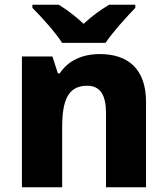

<svg xmlns="http://www.w3.org/2000/svg" viewBox="-20 -786 703 806"><path d="M241 -606H423C453 -651 513 -717 548 -753V-766H438C403 -745 366 -719 331 -686C296 -719 262 -744 227 -766H116V-753C153 -716 212 -651 241 -606ZM399 -559C326 -559 266 -532 231 -478H223L200 -549H72V0H241V-250C241 -363 264 -426 346 -426C401 -426 425 -387 425 -311V0H593V-358C593 -499 515 -559 399 -559Z"/></svg>

Font: Noto Sans Gurmukhi ExtraBold
Style: Regular
Weight: 800
Designer: Jelle Bosma - Monotype Design Team
Foundry: Monotype Imaging Inc.
Version: Version 2.004